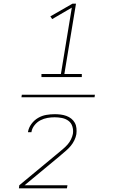

<svg xmlns="http://www.w3.org/2000/svg" viewBox="-20 -868 640 1056"><path d="M208 -444V-461H315L375 -826L267 -763L257 -778L379 -848H398L334 -461H430V-444ZM500 -333H98L100 -347H502ZM84 168 86 151 302 -28Q315 -39 328 -50Q341 -61 352 -73.5Q363 -86 370.5 -101.5Q378 -117 381 -132Q381 -132 381 -132Q381 -132 381 -132Q381 -133 381 -133Q381 -133 381 -133Q384 -153 378 -172.5Q372 -192 356.5 -203.5Q341 -215 321 -219Q301 -223 281 -223Q261 -223 241 -219.5Q221 -216 202.5 -206.5Q184 -197 170 -179.5Q156 -162 153 -142Q153 -142 153 -141.5Q153 -141 153 -141H134Q134 -141 134 -141.5Q134 -142 134 -143Q138 -166 153 -186.5Q168 -207 189.5 -219.5Q211 -232 234.5 -236Q258 -240 281 -240Q297 -240 313.5 -238Q330 -236 345 -230.5Q360 -225 372 -215.5Q384 -206 391.5 -192.5Q399 -179 400.5 -162.5Q402 -146 400 -130Q397 -113 389 -96.5Q381 -80 369.5 -66Q358 -52 344 -40Q330 -28 316 -16L315 -15Q315 -15 314.5 -15Q314 -15 314 -14L115 151H351L348 168Z"/></svg>

Font: Iosevka SS04 Th Ex Obl
Style: Regular
Weight: 100
Width: 7
Italic angle: -9°
Monospace: yes
Designer: Belleve Invis
Foundry: Belleve Invis
Version: Version 19.0.0; ttfautohint (v1.8.4)